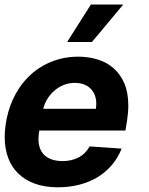

<svg xmlns="http://www.w3.org/2000/svg" viewBox="-26 -797 643 828"><path d="M370.4 -615.8H263.5L365.8 -777.3H505.3ZM223.7 10.7Q168 10.7 125.2 -4.6Q82.4 -19.9 53.3 -48.1Q24.1 -76.3 9.2 -116.3Q-5.7 -156.2 -5.7 -206Q-5.7 -258.2 9.9 -314.6Q25.6 -370.4 57.5 -418.3Q77.8 -448.5 104.4 -473.2Q131 -497.9 163 -515.4Q195 -533 232.2 -542.8Q269.5 -552.6 311.4 -552.6Q356.9 -552.6 396.3 -540.1Q435.7 -527.7 464.8 -501.8Q494 -475.9 510.7 -436.3Q527.3 -396.7 527.3 -342.3Q527.3 -326.7 525.9 -310.2Q524.5 -293.7 521.7 -275.6L514.9 -234H143.5Q141.7 -224.8 140.8 -215.7Q139.9 -206.7 139.9 -198.2Q139.9 -150.6 167.3 -126.4Q194.6 -102.3 245 -102.3Q281.2 -102.3 311.8 -117.5Q342.3 -132.8 360.4 -165.5L498.6 -156.2Q483.7 -118.3 458.1 -87.4Q432.5 -56.5 397.5 -34.6Q362.6 -12.8 318.7 -1.1Q274.9 10.7 223.7 10.7ZM387.4 -327.8Q388.1 -333.5 388.7 -339Q389.2 -344.5 389.2 -349.8Q389.2 -369 383.2 -385.5Q377.1 -402 365.4 -414.1Q353.7 -426.1 336.3 -432.9Q318.9 -439.6 296.2 -439.6Q271.7 -439.6 249.3 -430.8Q226.9 -421.9 209 -406.4Q191.1 -391 178.4 -370.6Q165.8 -350.1 160.5 -327.8Z"/></svg>

Font: Linik Sans
Style: Bold Italic
Weight: 700
Italic angle: 9°
Designer: Fonts by Rasmus Andersson / Changes by Cristiano Sobral with parts from Marc Monis
Foundry: rsms
Version: Version 3.020; ttfautohint (v1.6)